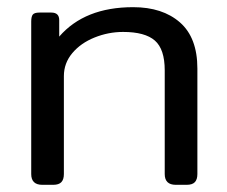

<svg xmlns="http://www.w3.org/2000/svg" viewBox="-20 -515 632 535"><path d="M67 -30V-455Q67 -469 71.5 -474.5Q76 -480 90 -480H123Q145 -480 145 -459V-413Q216 -495 351 -495Q433 -495 481.5 -452.5Q530 -410 530 -324V-30Q530 -15 523 -7.5Q516 0 500 0H470Q439 0 439 -30V-319Q439 -378 411.5 -402Q384 -426 323 -426Q282 -426 243.5 -410.5Q205 -395 181.5 -367Q158 -339 158 -303V-30Q158 -15 151 -7.5Q144 0 128 0H98Q67 0 67 -30Z"/></svg>

Font: Mitr Light
Style: Regular
Weight: 300
Designer: Thanarat Vachiruckul
Foundry: Cadson Demak
Version: Version 1.002